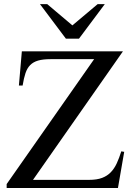

<svg xmlns="http://www.w3.org/2000/svg" viewBox="-20 -937 668 957"><path d="M567.9 0H13.2V-19.5L449.2 -642.1H231.9Q193.8 -642.1 169.7 -635Q145.5 -627.9 130.4 -612.5Q115.2 -597.2 106.9 -572Q98.6 -546.9 92.8 -510.7H74.2L88.9 -681.2H592.8L144.5 -40.5H423.3Q462.9 -40.5 488.8 -50.3Q514.6 -60.1 532.2 -78.4Q549.8 -96.7 562 -123Q574.2 -149.4 584.5 -182.6L599.1 -180.2ZM373.5 -744.1H308.6L179.2 -916.5H215.3L340.8 -810.5L466.8 -916.5H502.4Z"/></svg>

Font: Simplified Naskh
Style: Regular
Weight: 400
Designer: SIL International
Foundry: Arabeyes
Version: 1.02_alpha